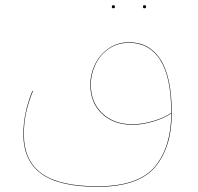

<svg xmlns="http://www.w3.org/2000/svg" viewBox="-20 -485 762 740"><path d="M642 -48Q642 82 578 158.5Q514 235 356 235Q208 235 139 184.5Q70 134 70 32Q70 -50 105 -135L107 -134Q89 -90 80.5 -50.5Q72 -11 72 32Q72 134 140.5 183.5Q209 233 356 233Q514 233 577 157Q640 81 640 -48Q613 -29 570 -16.5Q527 -4 492 -4Q418 -4 373 -46.5Q328 -89 328 -159Q328 -199 346 -236.5Q364 -274 398 -298Q432 -322 478 -322Q556 -322 599 -255Q642 -188 642 -48ZM640 -50Q640 -188 597.5 -254Q555 -320 478 -320Q432 -320 398.5 -296.5Q365 -273 347.5 -235.5Q330 -198 330 -159Q330 -90 374.5 -48Q419 -6 492 -6Q527 -6 570 -18.5Q613 -31 640 -50ZM411 -459Q411 -465 417 -465Q423 -465 423 -459Q423 -453 417 -453Q411 -453 411 -459ZM531 -459Q531 -465 537 -465Q543 -465 543 -459Q543 -453 537 -453Q531 -453 531 -459Z"/></svg>

Font: FiraGO Two
Style: Regular
Weight: 100
Designer: bBox Type
Foundry: bBox Type GmbH
Version: Version 1.001